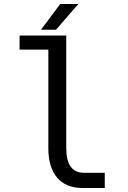

<svg xmlns="http://www.w3.org/2000/svg" viewBox="-20 -938 642 962"><path d="M185.5 -789.1H260.7L372.6 -918H281.7ZM391.1 3.9H504.9V-72.3H399.9C341.8 -72.3 312 -113.8 312 -194.3V-759.8H78.1V-689.5H222.2V-194.3C222.2 -67.9 283.7 3.9 391.1 3.9Z"/></svg>

Font: Hack
Style: Regular
Weight: 400
Monospace: yes
Designer: Christopher Simpkins
Foundry: Christopher Simpkins
Version: Version 2.010